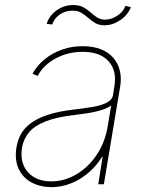

<svg xmlns="http://www.w3.org/2000/svg" viewBox="-20 -739 579 770"><path d="M186.5 11.7Q141.6 11.2 106.9 -7.1Q72.3 -25.4 55.2 -61Q38.1 -96.7 45.9 -147.5Q50.3 -175.3 63.2 -199.7Q76.2 -224.1 102.1 -243.9Q127.9 -263.7 170.7 -278.1Q213.4 -292.5 277.3 -299.8Q315.4 -304.2 349.9 -309.8Q384.3 -315.4 407.2 -326.9Q430.2 -338.4 433.6 -359.4L438.5 -391.6Q449.7 -455.1 415.5 -493.2Q381.3 -531.2 311.5 -531.2Q253.9 -531.2 204.6 -505.4Q155.3 -479.5 130.9 -434.6L110.4 -443.4Q129.4 -477.5 160.2 -502.2Q190.9 -526.9 230 -540.5Q269 -554.2 311.5 -553.7Q353 -553.7 383.8 -541.7Q414.6 -529.8 433.8 -507.8Q453.1 -485.8 460.4 -456.1Q467.8 -426.3 461.9 -391.6L396.5 0H374L391.6 -110.4H389.6Q366.7 -73.7 335 -46.4Q303.2 -19 265.4 -3.9Q227.5 11.2 186.5 11.7ZM186.5 -11.7Q238.3 -11.7 285.9 -39.6Q333.5 -67.4 367.4 -117.4Q401.4 -167.5 412.1 -233.4L425.8 -315.4Q415 -308.1 399.9 -302.2Q384.8 -296.4 366.5 -292Q348.1 -287.6 326.9 -284.4Q305.7 -281.2 282.2 -278.3Q208 -270 163.3 -252.4Q118.7 -234.9 96.7 -208.7Q74.7 -182.6 68.4 -147.5Q58.6 -85.9 92 -48.6Q125.5 -11.2 186.5 -11.7ZM399.4 -637.7Q377 -637.7 362.1 -646.5Q347.2 -655.3 334.5 -666.7Q321.8 -678.2 307.1 -687.3Q292.5 -696.3 269.5 -696.3Q241.2 -695.8 219.2 -680.4Q197.3 -665 189.5 -640.6L167 -643.6Q177.7 -676.8 207.5 -697.8Q237.3 -718.8 273.4 -718.8Q297.9 -718.8 314 -710Q330.1 -701.2 342.8 -689.7Q355.5 -678.2 369.1 -669.2Q382.8 -660.2 402.3 -660.2Q426.8 -660.6 450.4 -676Q474.1 -691.4 483.4 -715.8L504.9 -710Q492.2 -678.2 461.9 -658Q431.6 -637.7 399.4 -637.7Z"/></svg>

Font: Inter Tight Thin
Style: Italic
Weight: 250
Italic angle: -9.39999°
Designer: Rasmus Andersson
Foundry: rsms
Version: Version 3.004